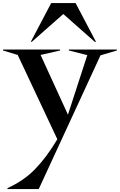

<svg xmlns="http://www.w3.org/2000/svg" viewBox="-64 -958 805 1290"><path d="M280 -937.5H443.8L580 -678.8L575 -675L361.2 -863.8L148.8 -676.2L143.8 -678.8ZM-13.8 306.2Q42.5 280 88.1 248.8Q133.8 217.5 172.5 177.5Q211.2 137.5 247.5 88.8Q283.8 40 321.2 -22.5L55 -588.8L-43.8 -618.8V-625H340V-618.8L208.8 -588.8L392.5 -187.5L522.5 -587.5L398.8 -618.8V-625H721.2V-618.8L611.2 -586.2L196.2 312.5H-13.8Z"/></svg>

Font: Equateur
Style: Regular
Weight: 400
Designer: Ange Degheest & Eugénie Bidaut
Foundry: Velvetyne Type Foundry
Version: Version 1.000;FEAKit 1.0